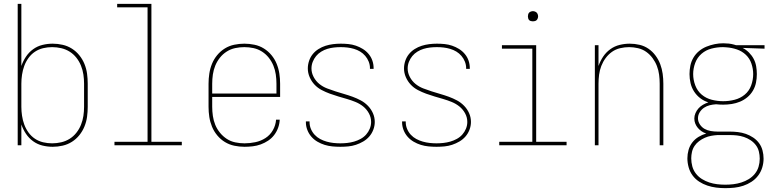

<svg xmlns="http://www.w3.org/2000/svg" viewBox="-20 -755 4040 998"><path d="M254 8Q227 8 200.5 1.5Q174 -5 152 -21Q130 -37 115 -59.5Q100 -82 91 -108V0H72V-735H91V-412Q100 -438 115 -460.5Q130 -483 152 -499Q174 -515 200.5 -521.5Q227 -528 254 -528Q280 -528 306 -522Q332 -516 354 -502Q376 -488 392.5 -467.5Q409 -447 419 -422.5Q429 -398 432.5 -372Q436 -346 436 -320V-200Q436 -174 432.5 -148Q429 -122 419 -97.5Q409 -73 392.5 -52.5Q376 -32 354 -18Q332 -4 306 2Q280 8 254 8ZM251 -10Q275 -10 298.5 -15.5Q322 -21 342 -33.5Q362 -46 377 -65Q392 -84 401 -106.5Q410 -129 413.5 -152.5Q417 -176 417 -200V-320Q417 -344 413.5 -367.5Q410 -391 401 -413.5Q392 -436 377 -455Q362 -474 342 -486.5Q322 -499 298.5 -504.5Q275 -510 251 -510Q227 -510 204 -504.5Q181 -499 161.5 -486Q142 -473 128 -453.5Q114 -434 106 -412Q98 -390 94.5 -366.5Q91 -343 91 -320V-200Q91 -177 94.5 -153.5Q98 -130 106 -108Q114 -86 128 -66.5Q142 -47 161.5 -34Q181 -21 204 -15.5Q227 -10 251 -10Z M575 0V-18H747V-717H589V-735H767V-18H925V0Z M1251 8Q1224 8 1198 2.5Q1172 -3 1149.5 -16.5Q1127 -30 1109.5 -51Q1092 -72 1082 -96.5Q1072 -121 1068 -147Q1064 -173 1064 -200V-320Q1064 -346 1068 -372.5Q1072 -399 1082 -423.5Q1092 -448 1109 -468.5Q1126 -489 1148.5 -503Q1171 -517 1197.5 -522.5Q1224 -528 1250 -528Q1276 -528 1302.5 -522.5Q1329 -517 1351.5 -503Q1374 -489 1391 -468.5Q1408 -448 1418 -423.5Q1428 -399 1432 -372.5Q1436 -346 1436 -320V-251H1083V-200Q1083 -176 1086.5 -152Q1090 -128 1099 -106Q1108 -84 1123.5 -65Q1139 -46 1159 -33Q1179 -20 1203 -15Q1227 -10 1251 -10Q1279 -10 1307.5 -16Q1336 -22 1360 -37.5Q1384 -53 1398.5 -78.5Q1413 -104 1415 -133H1434Q1433 -111 1425.5 -90.5Q1418 -70 1405 -53Q1392 -36 1374 -24Q1356 -12 1335.5 -4.5Q1315 3 1293.5 5.5Q1272 8 1251 8ZM1083 -269H1417V-320Q1417 -344 1413.5 -368Q1410 -392 1401 -414Q1392 -436 1377 -455Q1362 -474 1341.5 -487Q1321 -500 1297.5 -505Q1274 -510 1250 -510Q1226 -510 1202.5 -505Q1179 -500 1158.5 -487Q1138 -474 1123 -455Q1108 -436 1099 -414Q1090 -392 1086.5 -368Q1083 -344 1083 -320Z M1749 8Q1728 8 1707.5 6Q1687 4 1667.5 -2Q1648 -8 1630 -18.5Q1612 -29 1598.5 -44.5Q1585 -60 1577.5 -79.5Q1570 -99 1570 -119Q1570 -121 1570 -122Q1570 -123 1570 -124H1589Q1589 -123 1589 -122Q1589 -121 1589 -120Q1589 -102 1596 -85Q1603 -68 1615.5 -54.5Q1628 -41 1644 -32.5Q1660 -24 1677.5 -19Q1695 -14 1713 -12Q1731 -10 1749 -10Q1767 -10 1785 -12Q1803 -14 1820.5 -19Q1838 -24 1854.5 -33Q1871 -42 1883 -55.5Q1895 -69 1902 -86Q1909 -103 1909 -121Q1909 -145 1897.5 -166Q1886 -187 1868 -201.5Q1850 -216 1828 -225Q1806 -234 1783.5 -240.5Q1761 -247 1739 -253.5Q1717 -260 1695 -268Q1673 -276 1652 -287Q1631 -298 1615 -315Q1599 -332 1589.5 -354Q1580 -376 1580 -399Q1580 -419 1586.5 -438.5Q1593 -458 1605.5 -473.5Q1618 -489 1635.5 -500Q1653 -511 1672 -517Q1691 -523 1711 -525.5Q1731 -528 1751 -528Q1771 -528 1791 -526Q1811 -524 1830 -517.5Q1849 -511 1866 -500.5Q1883 -490 1896 -474.5Q1909 -459 1915.5 -440Q1922 -421 1922 -401Q1922 -400 1922 -399Q1922 -398 1922 -397H1903Q1903 -398 1903 -399Q1903 -400 1903 -401Q1903 -418 1896.5 -434.5Q1890 -451 1878.5 -464.5Q1867 -478 1852 -487Q1837 -496 1820 -501Q1803 -506 1786 -508Q1769 -510 1751 -510Q1733 -510 1715.5 -508Q1698 -506 1681.5 -501Q1665 -496 1649.5 -486.5Q1634 -477 1623 -463.5Q1612 -450 1605.5 -433.5Q1599 -417 1599 -399Q1599 -376 1610.5 -354.5Q1622 -333 1640 -318.5Q1658 -304 1680 -295.5Q1702 -287 1724 -280Q1746 -273 1768.5 -266.5Q1791 -260 1813 -252Q1835 -244 1855.5 -233Q1876 -222 1892.5 -205Q1909 -188 1918.5 -166.5Q1928 -145 1928 -121Q1928 -101 1920.5 -81Q1913 -61 1899.5 -45.5Q1886 -30 1868 -19.5Q1850 -9 1830.5 -2.5Q1811 4 1790.5 6Q1770 8 1749 8Z M2249 8Q2228 8 2207.5 6Q2187 4 2167.5 -2Q2148 -8 2130 -18.5Q2112 -29 2098.5 -44.5Q2085 -60 2077.5 -79.5Q2070 -99 2070 -119Q2070 -121 2070 -122Q2070 -123 2070 -124H2089Q2089 -123 2089 -122Q2089 -121 2089 -120Q2089 -102 2096 -85Q2103 -68 2115.5 -54.5Q2128 -41 2144 -32.5Q2160 -24 2177.5 -19Q2195 -14 2213 -12Q2231 -10 2249 -10Q2267 -10 2285 -12Q2303 -14 2320.5 -19Q2338 -24 2354.5 -33Q2371 -42 2383 -55.5Q2395 -69 2402 -86Q2409 -103 2409 -121Q2409 -145 2397.5 -166Q2386 -187 2368 -201.5Q2350 -216 2328 -225Q2306 -234 2283.5 -240.5Q2261 -247 2239 -253.5Q2217 -260 2195 -268Q2173 -276 2152 -287Q2131 -298 2115 -315Q2099 -332 2089.5 -354Q2080 -376 2080 -399Q2080 -419 2086.5 -438.5Q2093 -458 2105.5 -473.5Q2118 -489 2135.5 -500Q2153 -511 2172 -517Q2191 -523 2211 -525.5Q2231 -528 2251 -528Q2271 -528 2291 -526Q2311 -524 2330 -517.5Q2349 -511 2366 -500.5Q2383 -490 2396 -474.5Q2409 -459 2415.5 -440Q2422 -421 2422 -401Q2422 -400 2422 -399Q2422 -398 2422 -397H2403Q2403 -398 2403 -399Q2403 -400 2403 -401Q2403 -418 2396.5 -434.5Q2390 -451 2378.5 -464.5Q2367 -478 2352 -487Q2337 -496 2320 -501Q2303 -506 2286 -508Q2269 -510 2251 -510Q2233 -510 2215.5 -508Q2198 -506 2181.5 -501Q2165 -496 2149.5 -486.5Q2134 -477 2123 -463.5Q2112 -450 2105.5 -433.5Q2099 -417 2099 -399Q2099 -376 2110.5 -354.5Q2122 -333 2140 -318.5Q2158 -304 2180 -295.5Q2202 -287 2224 -280Q2246 -273 2268.5 -266.5Q2291 -260 2313 -252Q2335 -244 2355.5 -233Q2376 -222 2392.5 -205Q2409 -188 2418.5 -166.5Q2428 -145 2428 -121Q2428 -101 2420.5 -81Q2413 -61 2399.5 -45.5Q2386 -30 2368 -19.5Q2350 -9 2330.5 -2.5Q2311 4 2290.5 6Q2270 8 2249 8Z M2575 0V-18H2747V-502H2589V-520H2767V-18H2925V0ZM2750 -644Q2745 -644 2739.5 -645.5Q2734 -647 2730.5 -650.5Q2727 -654 2725.5 -659.5Q2724 -665 2724 -670Q2724 -675 2725.5 -680.5Q2727 -686 2730.5 -689.5Q2734 -693 2739.5 -695Q2745 -697 2750 -697Q2755 -697 2760.5 -695Q2766 -693 2769.5 -689.5Q2773 -686 2775 -680.5Q2777 -675 2777 -670Q2777 -665 2775 -659.5Q2773 -654 2769.5 -650.5Q2766 -647 2760.5 -645.5Q2755 -644 2750 -644Z M3072 0V-520H3091V-412Q3100 -438 3115 -460.5Q3130 -483 3152 -499Q3174 -515 3200.5 -521.5Q3227 -528 3253 -528Q3279 -528 3304.5 -522Q3330 -516 3351 -501.5Q3372 -487 3387.5 -466Q3403 -445 3412 -421Q3421 -397 3424.5 -371.5Q3428 -346 3428 -320V0H3409V-320Q3409 -343 3406 -366.5Q3403 -390 3394.5 -412Q3386 -434 3372 -453Q3358 -472 3339 -485.5Q3320 -499 3296.5 -504.5Q3273 -510 3250 -510Q3227 -510 3203.5 -504.5Q3180 -499 3161 -485.5Q3142 -472 3128 -453Q3114 -434 3105.5 -412Q3097 -390 3094 -366.5Q3091 -343 3091 -320V0Z M3750 223Q3750 223 3750 223Q3750 223 3750 223Q3726 223 3702.5 220Q3679 217 3656.5 209.5Q3634 202 3614 189Q3594 176 3580 157Q3566 138 3559.5 114.5Q3553 91 3553 68Q3553 46 3559 24.5Q3565 3 3578.5 -14.5Q3592 -32 3611 -43.5Q3630 -55 3651 -61Q3638 -65 3627 -72.5Q3616 -80 3607.5 -90Q3599 -100 3594 -112.5Q3589 -125 3589 -139Q3589 -153 3595 -167Q3601 -181 3611 -192Q3621 -203 3634 -210.5Q3647 -218 3662 -223Q3639 -230 3620 -244.5Q3601 -259 3588 -279Q3575 -299 3569.5 -322.5Q3564 -346 3564 -370Q3564 -392 3568.5 -414Q3573 -436 3584.5 -455.5Q3596 -475 3613.5 -489.5Q3631 -504 3652 -512.5Q3673 -521 3695 -525.5Q3717 -530 3739 -530Q3754 -530 3768 -528.5Q3782 -527 3796 -523L3806 -520H3954V-502L3840 -506Q3858 -497 3873 -482Q3888 -467 3897.5 -449Q3907 -431 3910.5 -410.5Q3914 -390 3914 -370Q3914 -347 3909.5 -325Q3905 -303 3893.5 -283.5Q3882 -264 3864.5 -249.5Q3847 -235 3826.5 -226.5Q3806 -218 3784 -214.5Q3762 -211 3739 -211Q3730 -211 3720.5 -211.5Q3711 -212 3702 -213Q3685 -212 3669 -208Q3653 -204 3639.5 -195Q3626 -186 3617 -171.5Q3608 -157 3608 -140Q3608 -123 3618 -108Q3628 -93 3642.5 -85Q3657 -77 3674.5 -74Q3692 -71 3709 -71Q3711 -71 3713 -71Q3715 -71 3717 -71Q3719 -71 3721.5 -71Q3724 -71 3727 -71H3773Q3794 -71 3815.5 -68.5Q3837 -66 3857 -59Q3877 -52 3895 -40Q3913 -28 3925.5 -11Q3938 6 3943.5 27Q3949 48 3949 70Q3949 93 3942 116Q3935 139 3920.5 158Q3906 177 3886 190Q3866 203 3843.5 210.5Q3821 218 3797.5 220.5Q3774 223 3750 223ZM3739 -229Q3769 -229 3798.5 -236.5Q3828 -244 3851 -263Q3874 -282 3884.5 -311Q3895 -340 3895 -370Q3895 -397 3886 -424Q3877 -451 3857 -470Q3837 -489 3810.5 -498Q3784 -507 3756 -509L3739 -510Q3739 -510 3738.5 -510Q3738 -510 3737 -510Q3708 -510 3678.5 -502.5Q3649 -495 3626.5 -475.5Q3604 -456 3593.5 -427.5Q3583 -399 3583 -370Q3583 -340 3594 -311Q3605 -282 3627.5 -263Q3650 -244 3679.5 -236.5Q3709 -229 3739 -229ZM3750 205Q3771 205 3792 202.5Q3813 200 3833.5 193.5Q3854 187 3872 176Q3890 165 3903.5 148.5Q3917 132 3923 111.5Q3929 91 3929 70Q3929 51 3924.5 32.5Q3920 14 3908.5 -1Q3897 -16 3881 -26.5Q3865 -37 3847 -43Q3829 -49 3810.5 -51Q3792 -53 3773 -53H3727Q3723 -53 3719 -53Q3715 -53 3710 -53Q3693 -52 3676.5 -49Q3660 -46 3644 -39Q3628 -32 3614 -21.5Q3600 -11 3590.5 3Q3581 17 3577 34Q3573 51 3573 68Q3573 89 3578.5 109.5Q3584 130 3597 147Q3610 164 3628.5 175.5Q3647 187 3667 193.5Q3687 200 3708 202.5Q3729 205 3750 205Q3750 205 3750 205Q3750 205 3750 205Z"/></svg>

Font: Zed Mono Thin
Style: Regular
Weight: 100
Monospace: yes
Designer: Belleve Invis
Foundry: Belleve Invis
Version: Version 1.0.0; ttfautohint (v1.8.4)